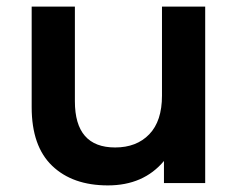

<svg xmlns="http://www.w3.org/2000/svg" viewBox="-20 -555 722 582"><path d="M307 7Q200 7 138 -52.5Q76 -112 76 -230V-535H207V-248Q207 -108 329 -108Q394 -108 432.5 -148Q471 -188 471 -265V-535H602V0H477V-67Q415 7 307 7Z"/></svg>

Font: Belfius21
Style: Bold
Weight: 700
Designer: Montserrat's base design by Julieta Ulanovsky, modified by Coast SPRL for Belfius Bank NV.
Foundry: Montserrat's base design by Julieta Ulanovsky, modified by Coast SPRL for Belfius Bank NV.
Version: Version 2.000;FEAKit 1.0